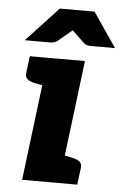

<svg xmlns="http://www.w3.org/2000/svg" viewBox="-53 -767 516 805"><g transform="rotate(5 205.5 -364.5)"><path d="M71 0 135 -519H290L226 0ZM206 0 235 -118 278 -109Q295 -105 304.5 -96.5Q314 -88 312 -71L303 0ZM155 -519 126 -401 83 -410Q66 -414 56.5 -422.5Q47 -431 49 -448L58 -519ZM31 -584 166 -729H312L411 -584H308Q290 -584 279 -594L228 -643L169 -594Q165 -590 156 -587Q147 -584 138 -584Z"/></g></svg>

Font: Aleo Black
Style: Italic
Weight: 900
Italic angle: -7°
Designer: Alessio Laiso
Foundry: Alessio Laiso
Version: Version 2.001;gftools[0.9.29]